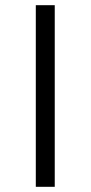

<svg xmlns="http://www.w3.org/2000/svg" viewBox="-20 -720 349 740"><path d="M118 0V-700H191V0Z"/></svg>

Font: Montserrat Alternates
Style: Regular
Weight: 400
Designer: Julieta Ulanovsky
Foundry: Julieta Ulanovsky
Version: Version 7.200;PS 007.200;hotconv 1.0.88;makeotf.lib2.5.64775